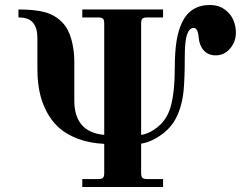

<svg xmlns="http://www.w3.org/2000/svg" viewBox="-20 -750 976 770"><path d="M54 -680V-712Q120 -712 160.5 -701Q201 -690 231 -659Q256 -632 267 -589.5Q278 -547 278 -505V-347Q278 -220 398 -209V-656Q398 -670 393 -675Q388 -680 374 -680H310V-712H634V-680H570Q556 -680 551 -675Q546 -670 546 -656V-209Q580 -214 614 -242Q648 -270 663 -317Q681 -376 681 -480Q681 -538 687.5 -582Q694 -626 710 -660Q726 -694 754 -712Q782 -730 823 -730Q856 -730 880.5 -712.5Q905 -695 915.5 -670.5Q926 -646 926 -620Q926 -582 902.5 -555Q879 -528 845 -528Q816 -528 798 -547Q780 -566 777 -598Q774 -638 757 -638Q739 -638 730 -611Q721 -584 721 -522Q721 -438 716.5 -388Q712 -338 695 -296Q674 -244 630.5 -212Q587 -180 546 -174V-56Q546 -42 551 -37Q556 -32 570 -32H634V0H310V-32H374Q388 -32 393 -37Q398 -42 398 -56V-173Q338 -176 291 -194Q244 -212 214 -240Q184 -268 165 -306Q146 -344 138 -385Q130 -426 130 -474V-597Q130 -638 112.5 -659Q95 -680 54 -680Z"/></svg>

Font: Old Standard TT
Style: Bold
Weight: 700
Designer: Alexey Kryukov <alexios@thessalonica.org.ru>
Version: Version 2.2